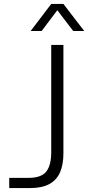

<svg xmlns="http://www.w3.org/2000/svg" viewBox="-20 -958 449 978"><path d="M27 0V-52H125Q191 -52 216 -84.5Q241 -117 241 -183V-729H303V-177Q303 -119 285.5 -79.5Q268 -40 230.5 -20Q193 0 133 0ZM136 -800 241 -938H303L409 -800H353L272 -906L192 -800Z"/></svg>

Font: Mona Sans Light
Style: Regular
Weight: 300
Designer: Deni Anggara
Foundry: GitHub
Version: Version 2.000